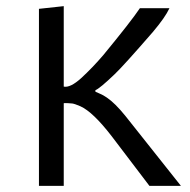

<svg xmlns="http://www.w3.org/2000/svg" viewBox="-20 -608 622 628"><path d="M107.4 -579.1 188.5 -587.9V-324.7Q210 -320.3 245.6 -352.5Q282.2 -386.2 317.4 -427.2Q408.7 -538.1 437.5 -581.1H534.2Q520.5 -551.3 480 -503.4Q384.3 -393.1 355.5 -365.7Q306.2 -318.4 292 -313V-308.1Q298.8 -304.7 307.9 -301Q316.9 -297.4 329.1 -289.1Q356 -271 389.6 -229.5L571.8 0H468.8L345.2 -162.6Q284.2 -241.7 243.2 -260.3Q224.1 -268.6 216.3 -269.5L203.1 -270.5Q198.2 -271 194.3 -270.8Q190.4 -270.5 188.5 -270.5V0H107.4Z"/></svg>

Font: Armata
Style: Regular
Weight: 400
Designer: Viktoriya Grabowska
Foundry: Viktoriya Grabowska
Version: Version 1.002